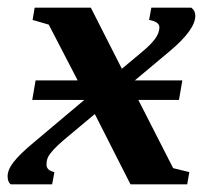

<svg xmlns="http://www.w3.org/2000/svg" viewBox="-32 -479 552 499"><path d="M214.4 -182.6 133.8 -115.2Q116.2 -100.1 106.7 -89.6Q97.2 -79.1 93 -71Q88.9 -63 88.9 -50.8Q88.9 -36.1 109.4 -31.7L103.5 0H-4.4Q-12.2 -6.3 -12.2 -21Q-12.2 -38.1 3.7 -58.3Q19.5 -78.6 54.7 -107.9L187 -219.2H51.8L60.5 -270H169.9L94.7 -415L52.7 -427.2L58.1 -459H204.1L284.7 -300.3L334.5 -341.8Q358.4 -361.3 370.4 -377.2Q382.3 -393.1 382.3 -408.2Q382.3 -422.4 355.5 -427.2L361.3 -459H465.3Q475.6 -451.2 475.6 -438Q475.6 -401.4 408.2 -345.2L318.4 -270H441.9L433.1 -219.2H327.6L418 -42L460 -31.7L454.6 0H307.1Z"/></svg>

Font: Tinos
Style: Bold Italic
Weight: 700
Italic angle: -16.333°
Designer: Steve Matteson
Foundry: Monotype Imaging Inc.
Version: Version 1.23